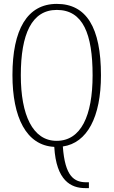

<svg xmlns="http://www.w3.org/2000/svg" viewBox="-20 -745 584 987"><path d="M418 222H437V192H424C361 192 314 162 303 8C428 -10 499 -143 499 -358C499 -604 424 -725 272 -725C120 -725 44 -593 44 -359C44 -142 115 3 259 10C269 184 345 222 418 222ZM271 -21C148 -21 87 -154 87 -358C87 -570 143 -694 272 -694C407 -694 456 -570 456 -358C456 -149 396 -21 271 -21Z"/></svg>

Font: Noto Serif Devanagari ExtraCondensed ExtraLight
Style: Regular
Weight: 200
Width: 2
Designer: Universal Thirst, Indian Type Foundry and the Monotype Design Team
Foundry: Monotype Imaging Inc.
Version: Version 2.004